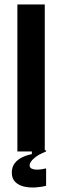

<svg xmlns="http://www.w3.org/2000/svg" viewBox="-20 -680 279 862"><path d="M58 0V-660H181V0ZM187 154Q165 160 138 161.5Q111 163 87.5 157.5Q64 152 48.5 137Q33 122 33 95Q33 70 46 53Q59 36 80 26Q101 16 123 12V-5H187V0Q153 13 133 30.5Q113 48 113 62Q113 72 121 76.5Q129 81 141.5 81.5Q154 82 166.5 80Q179 78 187 76Z"/></svg>

Font: Bricolage Grotesque Condensed SemiBold
Style: Regular
Weight: 600
Width: 3
Designer: Mathieu Triay
Foundry: Atelier Triay
Version: Version 1.000;gftools[0.9.30]